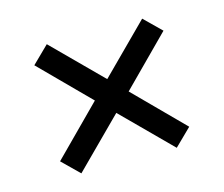

<svg xmlns="http://www.w3.org/2000/svg" viewBox="-66 -630 652 560"><g transform="rotate(-15 260.0 -350.0)"><path d="M116 -155 260 -299 404 -155 455 -205 311 -350 455 -495 404 -545 260 -401 116 -545 65 -495 209 -350 65 -205Z"/></g></svg>

Font: Finlandica
Style: Regular
Weight: 400
Designer: Niklas Ekholm, Juho Hiilivirta, Jaakko Suomalainen
Foundry: Helsinki Type Studio
Version: Version 2.000;Glyphs 3.2 (3202)